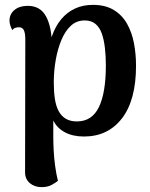

<svg xmlns="http://www.w3.org/2000/svg" viewBox="-20 -547 617 789"><path d="M362 -527Q413 -527 447.5 -506Q482 -485 502 -449.5Q522 -414 530.5 -369.5Q539 -325 539 -277Q539 -136 481.5 -61Q424 14 325 14Q279 14 246.5 -3.5Q214 -21 199 -52V17Q199 39 200.5 70Q202 101 206.5 134.5Q211 168 218 196Q210 203 193 212.5Q176 222 151 222Q122 222 102.5 205.5Q83 189 83 161L84 -384Q84 -411 78 -423Q72 -435 58 -435Q52 -435 44 -433Q36 -431 31 -423Q25 -433 22 -443.5Q19 -454 19 -462Q19 -489 39.5 -506Q60 -523 94 -523Q146 -523 169.5 -479Q193 -435 193 -360V-298L171 -300Q178 -355 193 -397.5Q208 -440 232 -468.5Q256 -497 288.5 -512Q321 -527 362 -527ZM328 -463Q295 -463 271.5 -441.5Q248 -420 232.5 -383Q217 -346 209 -300.5Q201 -255 201 -208Q201 -171 205.5 -141Q210 -111 221 -90.5Q232 -70 250.5 -59Q269 -48 296 -48Q358 -48 386.5 -107Q415 -166 415 -278Q415 -317 411 -351Q407 -385 398 -410Q389 -435 372 -449Q355 -463 328 -463Z"/></svg>

Font: Arima Thin SemiBold
Style: Regular
Weight: 600
Version: Version 1.100